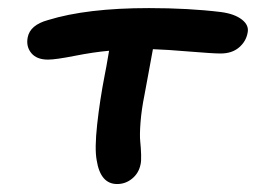

<svg xmlns="http://www.w3.org/2000/svg" viewBox="-20 -526 636 477"><path d="M271 -68.8Q229.5 -68.8 220.2 -127.9Q214.8 -156.7 221.4 -217Q228 -277.3 240.2 -339.8Q242.7 -350.6 251 -399.9Q212.4 -396.5 165.3 -387.2Q118.2 -377.9 99.1 -377.9Q71.3 -377.9 57.9 -394Q44.4 -410.2 48.8 -433.1Q54.7 -463.9 99.1 -476.1Q195.3 -505.9 350.1 -505.9Q448.7 -505.9 528.8 -496.1Q562.5 -491.7 580.8 -477.5Q599.1 -463.4 595.2 -444.8Q591.3 -422.9 573.7 -408Q556.2 -393.1 527.8 -393.1Q509.3 -393.1 451.2 -397.9Q393.1 -402.8 359.9 -403.8Q356.4 -383.8 348.9 -344Q341.3 -304.2 338.9 -290Q331.5 -253.4 329.1 -221.9Q326.7 -190.4 328.4 -174.6Q330.1 -158.7 330.6 -141.6Q331.1 -124.5 329.1 -117.2Q324.7 -95.7 308.3 -82.3Q292 -68.8 271 -68.8Z"/></svg>

Font: Shantell Sans Irregular Bouncy
Style: Italic
Weight: 500
Italic angle: -11.31°
Designer: Stephen Nixon, Anya Danilova, Shantell Martin
Foundry: Arrow Type
Version: Version 1.006;[9816181b4]